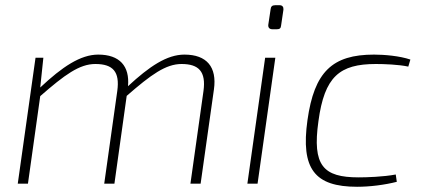

<svg xmlns="http://www.w3.org/2000/svg" viewBox="-20 -703 1617 735"><path d="M686 -494C619 -494 552 -449 470 -373C477 -450 438 -494 356 -494C288 -494 218 -447 134 -368L146 -482H116L48 0H87L134 -335C228 -417 284 -458 345 -458C413 -458 439 -428 429 -355L379 0H418L465 -336C559 -418 615 -458 675 -458C741 -458 769 -429 759 -355L709 0H748L799 -361C811 -446 772 -494 686 -494Z M1051 -683H1033C1022 -683 1017 -678 1016 -668L1007 -608C1006 -597 1012 -591 1023 -591H1040C1051 -591 1055 -595 1056 -605L1065 -666C1066 -676 1061 -683 1051 -683ZM1034 -482H995L927 0H966Z M1412 -494C1252 -494 1183 -428 1157 -243C1131 -57 1184 12 1347 12C1396 12 1452 5 1499 -7L1495 -35C1448 -26 1383 -24 1353 -24C1217 -24 1175 -69 1199 -239C1222 -410 1280 -458 1419 -458C1450 -458 1507 -456 1543 -448L1551 -475C1510 -489 1451 -494 1412 -494Z"/></svg>

Font: Exo 2 Extra Light
Style: Italic
Weight: 250
Italic angle: -8°
Designer: Natanael Gama
Version: Version 1.001;PS 001.001;hotconv 1.0.88;makeotf.lib2.5.64775